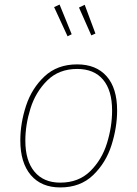

<svg xmlns="http://www.w3.org/2000/svg" viewBox="-20 -811 601 841"><path d="M69 -196Q69 -271 94 -347.5Q119 -424 175 -476.5Q231 -529 318 -529Q401 -529 447 -477Q493 -425 493 -327Q493 -253 468.5 -175.5Q444 -98 388 -44Q332 10 244 10Q161 10 115 -44Q69 -98 69 -196ZM471 -327Q471 -415 431.5 -462Q392 -509 318 -509Q238 -509 187 -458.5Q136 -408 113.5 -336Q91 -264 91 -195Q91 -107 131 -59Q171 -11 244 -11Q324 -11 375 -61Q426 -111 448.5 -183.5Q471 -256 471 -327ZM294 -661 276 -652 217 -780 241 -791ZM398 -664 380 -656 326 -778 351 -790Z"/></svg>

Font: FiraGO Thin
Style: Italic
Weight: 100
Italic angle: -8°
Designer: bBox Type GmbH
Foundry: bBox Type GmbH
Version: Version 1.001